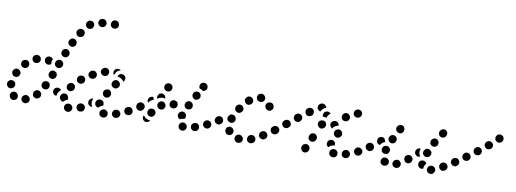

<svg xmlns="http://www.w3.org/2000/svg" viewBox="-63 -848 3138 1168"><g transform="rotate(10 1506.5 -264.0)"><path d="M140 13Q142 8 143 4Q143 -1 142 -6Q139 -16 130 -21Q121 -27 111 -24Q101 -21 95 -12Q90 -3 93 7Q96 17 105 22Q114 27 124 25V24Q129 23 133 20Q137 17 140 13ZM49 18Q53 17 58 14Q62 12 65 7Q67 3 68 -2Q69 -6 68 -11Q67 -16 65 -20Q62 -24 58 -27L57 -28Q49 -34 38 -32Q28 -30 22 -21Q17 -12 19 -2Q21 8 29 14H30Q34 17 39 18Q44 19 49 18ZM206 -42Q206 -47 204 -51Q202 -56 198 -59Q191 -66 180 -66Q170 -65 163 -57H162Q159 -53 157 -49Q156 -44 156 -39Q156 -34 158 -29Q160 -25 164 -22Q172 -15 182 -15Q192 -16 199 -23L200 -24Q203 -28 205 -32Q207 -37 206 -42ZM-4 -57Q-7 -61 -9 -66Q-10 -71 -10 -76Q-10 -81 -7 -86Q-5 -90 -1 -93Q3 -97 7 -98Q12 -100 17 -99Q27 -98 34 -91Q41 -83 40 -72Q39 -65 36 -60Q32 -55 27 -52Q25 -51 22 -50Q20 -49 18 -49Q15 -48 13 -49Q8 -49 3 -51Q-1 -54 -4 -57ZM235 -127Q230 -129 225 -129Q220 -130 216 -128Q211 -127 207 -123Q203 -120 201 -116V-115Q196 -106 199 -96Q202 -86 212 -81Q221 -77 231 -80Q241 -83 245 -92L246 -93Q250 -102 247 -112Q244 -122 235 -127ZM24 -125Q33 -120 43 -124Q52 -127 57 -137V-138Q62 -147 58 -157Q54 -166 45 -171Q40 -173 36 -173Q31 -173 26 -172Q21 -170 18 -166Q14 -163 12 -159L11 -158Q7 -148 11 -139Q14 -129 24 -125ZM277 -185Q275 -189 272 -193Q268 -196 263 -198Q254 -202 244 -198Q235 -193 231 -184V-183Q227 -173 231 -164Q235 -154 245 -151Q254 -147 264 -151Q273 -155 277 -165V-166Q279 -170 279 -175Q279 -180 277 -185ZM60 -192Q64 -189 68 -187Q73 -185 78 -185Q83 -185 87 -187Q92 -189 95 -192L96 -193Q103 -200 103 -210Q103 -221 96 -228Q89 -235 78 -235Q68 -235 61 -228H60Q53 -220 53 -210Q53 -200 60 -192ZM304 -257Q302 -261 298 -265Q294 -268 290 -270Q280 -273 271 -269Q261 -265 258 -255L257 -254Q256 -250 256 -245Q256 -240 258 -235Q260 -231 264 -227Q267 -224 272 -222Q282 -219 291 -223Q301 -227 304 -237L305 -238Q306 -242 306 -247Q306 -252 304 -257ZM118 -243Q121 -233 131 -229Q140 -225 150 -229H151Q155 -231 159 -234Q163 -237 165 -242Q167 -246 167 -251Q167 -256 165 -261Q162 -271 152 -275Q143 -279 133 -276L132 -275Q123 -272 118 -262Q114 -253 118 -243ZM210 -231Q200 -234 195 -243Q190 -252 192 -262Q194 -267 197 -271Q200 -275 204 -277Q209 -280 214 -280Q219 -281 223 -279H224Q229 -278 232 -275Q236 -272 239 -268Q237 -265 237 -263L236 -262Q233 -254 233 -245Q233 -241 234 -237Q229 -232 223 -231Q217 -229 210 -231ZM331 -308 332 -309Q335 -318 331 -328Q327 -337 318 -341Q308 -345 299 -341Q289 -337 285 -327Q281 -317 285 -307Q289 -298 299 -294Q308 -290 318 -294Q327 -298 331 -308ZM350 -411Q341 -415 331 -412Q322 -408 317 -399V-398Q312 -389 315 -379Q319 -370 328 -365Q337 -360 347 -364Q357 -367 362 -376V-377Q366 -386 363 -396Q360 -406 350 -411ZM391 -476Q382 -481 372 -479Q362 -477 356 -468Q350 -459 352 -449Q354 -439 363 -433Q372 -427 382 -430Q392 -432 398 -440V-441Q404 -450 402 -460Q400 -470 391 -476ZM446 -528Q440 -537 430 -538Q419 -540 411 -534L410 -533Q406 -530 404 -526Q401 -522 400 -517Q400 -512 401 -507Q402 -502 405 -498Q411 -490 421 -488Q432 -487 440 -493H441Q449 -500 450 -510Q452 -520 446 -528ZM523 -540Q521 -550 513 -557Q505 -563 495 -562H494Q489 -561 485 -559Q480 -556 477 -552Q474 -548 473 -544Q472 -539 472 -534Q474 -524 482 -517Q490 -511 500 -512H501Q511 -513 518 -522Q524 -530 523 -540ZM599 -541Q599 -551 592 -559Q585 -566 574 -566H573Q563 -566 556 -559Q549 -551 549 -541Q549 -530 556 -523Q563 -516 574 -516H575Q585 -516 592 -523Q599 -531 599 -541Z M398 26Q402 23 404 19Q406 14 407 9Q408 -1 401 -9Q395 -17 385 -18H384Q373 -19 365 -13Q357 -6 356 4Q356 9 357 14Q358 18 361 22Q365 26 369 29Q373 31 378 31L379 32Q384 32 389 31Q394 29 398 26ZM615 24Q619 21 622 17Q624 12 625 7Q626 -3 620 -11Q614 -19 604 -21H603Q598 -22 593 -20Q588 -19 584 -16Q580 -13 578 -9Q575 -5 574 0Q573 10 579 19Q585 27 596 28L597 29Q602 29 606 28Q611 27 615 24ZM700 -15Q698 -20 695 -24Q692 -27 687 -30Q683 -32 678 -32Q673 -33 668 -31H667Q657 -28 653 -18Q648 -9 651 1Q653 5 656 9Q659 13 663 15Q668 17 673 18Q678 18 682 17L683 16Q693 13 698 4Q703 -5 700 -15ZM480 -18Q477 -23 474 -26Q470 -30 466 -31Q461 -33 456 -33Q451 -33 446 -31L445 -30Q441 -28 438 -25Q434 -21 432 -16Q431 -12 431 -7Q431 -2 433 3Q435 7 439 11Q442 14 447 16Q452 18 457 17Q462 17 466 15H467Q477 11 480 1Q484 -9 480 -18ZM771 -29Q772 -34 772 -39Q771 -44 769 -48Q765 -58 755 -61Q745 -64 736 -60L735 -59Q730 -57 727 -53Q724 -49 722 -45Q721 -40 721 -35Q721 -30 724 -25Q728 -16 738 -13Q748 -10 757 -14L758 -15Q763 -17 766 -21Q769 -25 771 -29ZM514 -73Q509 -72 506 -69L505 -68Q497 -62 496 -51Q495 -41 501 -33Q504 -29 509 -27Q513 -24 518 -24Q520 -24 521 -24Q523 -24 525 -24Q524 -26 523 -28Q518 -36 517 -46Q516 -55 519 -64V-65Q521 -70 523 -74Q518 -75 514 -73ZM321 -52V-53Q323 -63 331 -70Q339 -76 349 -75Q360 -74 366 -65Q372 -57 371 -47V-46Q371 -44 370 -43Q370 -41 369 -39Q369 -39 368 -39Q359 -37 351 -30Q348 -27 345 -24Q344 -24 344 -24Q343 -24 343 -24Q333 -25 326 -34Q320 -42 321 -52ZM540 -57 541 -59Q542 -63 545 -67Q548 -71 553 -73Q557 -76 562 -76Q567 -77 572 -75Q582 -73 587 -64Q592 -54 589 -44L588 -43Q588 -43 588 -43Q588 -43 588 -42Q578 -40 571 -34Q566 -30 562 -26Q561 -26 559 -26Q558 -26 557 -26Q547 -29 542 -38Q537 -48 540 -57ZM838 -72Q839 -77 838 -82Q837 -87 834 -91Q828 -99 818 -101Q807 -103 799 -97L798 -96Q794 -94 791 -89Q789 -85 788 -80Q787 -75 788 -71Q789 -66 792 -62Q798 -53 808 -51Q818 -49 827 -55V-56Q832 -59 834 -63Q837 -67 838 -72ZM317 -88Q319 -89 321 -91Q321 -91 321 -91Q321 -92 320 -92Q314 -100 304 -102Q294 -104 286 -98H285Q276 -92 274 -81Q273 -71 278 -63Q282 -58 287 -55Q293 -52 299 -52Q299 -53 299 -55V-56Q300 -65 305 -73Q309 -82 317 -88ZM586 -98Q594 -92 605 -95Q615 -97 620 -106L621 -107Q626 -115 624 -125Q622 -136 613 -141Q609 -144 604 -145Q599 -145 594 -144Q589 -143 585 -140Q581 -138 578 -133V-132Q572 -124 575 -114Q577 -103 586 -98ZM361 -99Q369 -93 379 -95Q390 -97 396 -105V-106Q402 -114 401 -124Q399 -135 390 -141Q382 -147 372 -145Q362 -143 356 -135L355 -134Q349 -126 351 -115Q352 -105 361 -99ZM404 -177Q403 -173 405 -168Q406 -163 409 -159Q412 -155 417 -153Q421 -150 426 -150Q431 -149 436 -151Q440 -152 444 -155L445 -156Q453 -162 454 -172Q456 -183 449 -191Q443 -199 433 -200Q422 -201 414 -195L413 -194Q409 -191 407 -187Q405 -182 404 -177ZM628 -163Q632 -160 637 -159Q642 -158 647 -159Q651 -160 656 -163Q660 -166 662 -170L663 -171Q669 -179 667 -189Q664 -200 656 -205Q652 -208 647 -209Q642 -210 637 -209Q632 -208 628 -205Q624 -202 621 -198V-197Q615 -189 617 -178Q619 -168 628 -163ZM471 -205Q476 -196 486 -193Q496 -190 505 -195H506Q515 -200 518 -210Q521 -220 516 -229Q512 -238 502 -241Q492 -244 483 -239H482Q473 -234 469 -224Q466 -214 471 -205ZM646 -238 647 -239Q652 -248 662 -251Q672 -253 681 -248Q690 -243 693 -233Q695 -223 690 -214V-213Q689 -211 687 -210Q686 -208 684 -207Q683 -209 681 -212Q676 -219 668 -224Q661 -229 652 -231Q648 -232 644 -232Q644 -234 645 -235Q646 -237 646 -238ZM540 -239Q542 -235 545 -231Q548 -227 553 -225Q557 -222 562 -222Q567 -221 572 -223H573Q583 -226 587 -235Q592 -244 589 -254Q586 -264 577 -269Q568 -274 558 -271H557Q547 -267 542 -258Q537 -249 540 -239ZM645 -278H646Q649 -277 652 -276Q655 -275 657 -273Q657 -273 656 -272Q647 -270 639 -264Q632 -258 627 -250V-249Q623 -243 622 -237Q618 -241 616 -247Q615 -253 616 -259Q618 -269 627 -275Q635 -280 645 -278Z M1101 20Q1105 17 1108 13Q1111 9 1112 4Q1114 -6 1109 -14Q1103 -23 1093 -26Q1083 -28 1074 -23Q1065 -17 1063 -7Q1062 -2 1063 3Q1064 8 1066 12Q1069 16 1073 19Q1077 22 1082 23Q1087 24 1092 23Q1097 23 1101 20ZM1184 0Q1186 -5 1187 -9Q1187 -14 1186 -19Q1183 -29 1174 -34Q1164 -39 1154 -35Q1149 -34 1146 -31Q1142 -27 1139 -23Q1137 -19 1137 -14Q1136 -9 1138 -4Q1141 6 1150 11Q1159 15 1169 12H1170Q1174 11 1178 8Q1182 4 1184 0ZM841 -7Q842 -2 846 2Q849 5 854 8Q863 12 872 8Q882 5 887 -4Q881 -4 876 -5Q867 -7 859 -12Q852 -17 846 -24Q845 -26 843 -29Q843 -28 843 -27Q842 -27 842 -26Q840 -21 839 -16Q839 -11 841 -7ZM1255 -51Q1252 -55 1249 -59Q1245 -62 1240 -64Q1236 -65 1231 -65Q1226 -65 1221 -63V-62Q1212 -58 1208 -48Q1205 -38 1209 -29Q1211 -25 1215 -21Q1219 -18 1224 -16Q1228 -15 1233 -15Q1238 -15 1243 -17Q1252 -22 1256 -32Q1259 -42 1255 -51ZM910 -57Q909 -62 906 -66Q903 -70 899 -73Q890 -78 880 -76Q870 -74 864 -65Q862 -61 861 -56Q860 -51 861 -46Q862 -41 865 -37Q867 -33 871 -31Q876 -28 881 -27Q885 -26 890 -27Q895 -28 899 -31Q903 -34 906 -38Q909 -42 910 -47Q911 -52 910 -57ZM1047 -73H1048Q1051 -83 1060 -88Q1069 -93 1079 -90Q1084 -88 1087 -85Q1091 -82 1094 -77Q1096 -73 1096 -68Q1097 -63 1095 -58Q1094 -55 1093 -53Q1092 -51 1090 -49Q1085 -49 1080 -48Q1071 -47 1063 -42Q1058 -43 1055 -47Q1051 -50 1049 -54Q1047 -58 1046 -63Q1046 -68 1047 -73ZM1323 -73Q1323 -78 1322 -83Q1321 -87 1318 -91Q1315 -96 1311 -98Q1307 -101 1302 -102Q1297 -102 1292 -101Q1288 -100 1283 -97Q1275 -91 1273 -81Q1271 -71 1277 -62Q1280 -58 1284 -56Q1289 -53 1294 -52Q1298 -51 1303 -52Q1308 -54 1312 -56V-57Q1317 -59 1319 -64Q1322 -68 1323 -73ZM835 -91Q832 -96 828 -98Q824 -101 819 -102Q814 -103 809 -102Q804 -101 800 -98Q791 -92 789 -81Q788 -71 793 -63Q799 -54 810 -52Q820 -51 828 -56L829 -57Q837 -63 839 -73Q841 -83 835 -91ZM959 -118Q954 -127 944 -130Q934 -132 925 -127L924 -126Q916 -121 913 -111Q911 -101 916 -92Q919 -88 923 -85Q927 -82 932 -81Q937 -80 942 -80Q947 -81 951 -84Q960 -89 962 -100Q965 -110 959 -118ZM1035 -125Q1035 -130 1033 -135Q1031 -139 1028 -143Q1024 -146 1019 -148Q1015 -150 1010 -150Q999 -150 992 -143Q985 -135 985 -125Q985 -120 987 -115Q988 -111 992 -107Q995 -104 1000 -102Q1005 -100 1010 -100Q1020 -100 1028 -107Q1035 -115 1035 -125ZM858 -141 859 -142Q863 -145 869 -147Q875 -148 881 -147Q882 -141 884 -136Q885 -133 886 -130Q883 -130 880 -129Q871 -125 864 -119Q858 -113 855 -107Q849 -115 850 -125Q851 -135 858 -141ZM1078 -127Q1079 -122 1082 -119Q1085 -115 1090 -112Q1099 -108 1109 -111Q1119 -114 1124 -123V-124Q1126 -128 1126 -133Q1127 -138 1125 -143Q1124 -147 1121 -151Q1117 -155 1113 -157Q1104 -162 1094 -159Q1084 -156 1079 -146Q1077 -142 1076 -137Q1076 -132 1078 -127ZM906 -163Q910 -172 920 -176Q930 -180 939 -175Q946 -172 950 -165Q954 -158 953 -150Q951 -151 949 -151Q939 -154 930 -152Q921 -150 913 -146V-145Q909 -143 906 -141Q906 -141 906 -142Q905 -143 905 -144Q903 -148 903 -153Q904 -158 906 -163ZM1114 -194Q1115 -190 1118 -186Q1121 -182 1125 -179Q1134 -174 1144 -177Q1154 -180 1160 -189Q1162 -193 1163 -198Q1163 -203 1162 -208Q1161 -213 1158 -217Q1155 -221 1150 -223Q1141 -228 1131 -225Q1121 -223 1116 -214V-213Q1114 -209 1113 -204Q1112 -199 1114 -194ZM950 -198Q959 -194 969 -197Q979 -201 983 -210Q988 -220 984 -230Q981 -239 971 -244Q962 -248 952 -245Q942 -241 938 -232V-231Q933 -222 937 -212Q941 -202 950 -198ZM1148 -273Q1153 -282 1163 -285Q1173 -288 1182 -283Q1187 -281 1190 -277Q1193 -273 1194 -269Q1196 -264 1195 -259Q1195 -254 1192 -250V-249Q1189 -243 1183 -240Q1177 -236 1170 -236Q1166 -240 1161 -243Q1156 -246 1149 -247Q1148 -249 1148 -251Q1147 -252 1146 -254Q1145 -259 1145 -264Q1146 -268 1148 -273Z M1461 17Q1462 12 1461 8Q1460 3 1457 -1Q1454 -5 1450 -8Q1446 -11 1441 -12H1440Q1435 -13 1430 -12Q1425 -10 1421 -8Q1417 -5 1414 -1Q1412 4 1411 8Q1409 19 1415 27Q1421 36 1431 37L1432 38Q1442 39 1451 33Q1459 28 1461 17ZM1535 -8Q1531 -18 1521 -22Q1512 -26 1502 -22L1501 -21Q1491 -17 1488 -8Q1484 2 1487 11Q1491 21 1501 25Q1511 29 1520 25L1521 24Q1531 21 1535 11Q1539 1 1535 -8ZM1364 -1Q1369 1 1374 1Q1379 1 1383 -2Q1392 -6 1396 -16Q1399 -26 1395 -35Q1395 -35 1395 -35Q1390 -45 1381 -48Q1371 -52 1362 -48Q1352 -44 1349 -34Q1345 -24 1349 -15Q1349 -14 1350 -13Q1352 -9 1356 -5Q1359 -2 1364 -1ZM1604 -29Q1605 -33 1604 -38Q1604 -43 1601 -47Q1596 -56 1585 -59Q1575 -61 1567 -56L1566 -55Q1557 -50 1554 -40Q1552 -30 1557 -21Q1563 -12 1573 -10Q1583 -7 1592 -13H1593Q1597 -16 1600 -20Q1603 -24 1604 -29ZM1664 -91Q1661 -95 1657 -98Q1653 -101 1648 -102Q1643 -102 1638 -101Q1634 -100 1629 -97Q1620 -91 1618 -81Q1617 -70 1623 -62Q1625 -58 1630 -55Q1634 -53 1639 -52Q1644 -51 1648 -52Q1653 -53 1657 -56H1658Q1667 -62 1668 -73Q1670 -83 1664 -91ZM1320 -91Q1314 -100 1304 -102Q1294 -104 1285 -98H1284Q1276 -92 1274 -82Q1271 -72 1277 -63Q1280 -59 1284 -56Q1288 -54 1293 -53Q1298 -52 1303 -52Q1308 -53 1312 -56L1313 -57Q1321 -62 1323 -72Q1325 -83 1320 -91ZM1366 -76Q1376 -73 1385 -78Q1394 -83 1396 -93L1397 -94Q1399 -104 1394 -113Q1389 -122 1379 -125Q1374 -126 1369 -126Q1364 -125 1360 -123Q1356 -120 1353 -116Q1350 -112 1348 -107V-106Q1345 -96 1350 -87Q1356 -79 1366 -76ZM1394 -147Q1398 -144 1402 -143Q1407 -142 1412 -143Q1417 -144 1421 -147Q1425 -150 1428 -154L1429 -155Q1435 -163 1433 -173Q1431 -183 1422 -189Q1414 -195 1404 -193Q1393 -191 1388 -183L1387 -182Q1381 -173 1383 -163Q1385 -153 1394 -147ZM1577 -236Q1567 -233 1563 -223Q1559 -213 1563 -204Q1563 -204 1564 -203Q1567 -194 1577 -190Q1586 -185 1596 -189Q1601 -191 1604 -195Q1608 -198 1610 -203Q1612 -207 1612 -212Q1612 -217 1610 -222Q1610 -222 1609 -223Q1606 -233 1596 -237Q1586 -240 1577 -236ZM1439 -210Q1445 -202 1456 -201Q1466 -201 1474 -208H1475Q1482 -215 1483 -225Q1484 -236 1477 -243Q1470 -251 1460 -252Q1449 -253 1442 -246L1441 -245Q1433 -238 1432 -228Q1432 -218 1439 -210ZM1510 -275Q1506 -272 1504 -267Q1502 -263 1501 -258Q1501 -247 1507 -240Q1514 -232 1525 -231H1526Q1536 -230 1544 -237Q1552 -244 1552 -254Q1553 -264 1546 -272Q1539 -280 1529 -281H1528Q1523 -281 1518 -280Q1514 -278 1510 -275Z M1822 9Q1823 13 1827 17Q1830 21 1835 23Q1844 27 1854 23Q1863 20 1868 10L1869 8Q1871 4 1871 -1Q1871 -6 1869 -11Q1868 -15 1864 -19Q1861 -23 1856 -25Q1847 -29 1837 -25Q1827 -22 1823 -12L1822 -10Q1820 -6 1820 -1Q1820 4 1822 9ZM2044 2Q2044 -3 2043 -8Q2041 -13 2038 -17Q2035 -20 2031 -23Q2026 -25 2021 -26H2020Q2010 -27 2002 -20Q1994 -14 1993 -3Q1993 2 1994 6Q1995 11 1999 15Q2002 19 2006 21Q2011 24 2015 24H2016Q2027 25 2035 19Q2043 12 2044 2ZM2119 -16Q2117 -20 2114 -24Q2111 -28 2107 -31Q2103 -33 2098 -34Q2093 -34 2088 -33H2087Q2077 -30 2072 -21Q2067 -12 2070 -2Q2071 3 2074 7Q2077 11 2081 13Q2086 16 2091 16Q2096 17 2100 15H2101Q2111 12 2116 3Q2121 -6 2119 -16ZM2188 -49Q2186 -53 2182 -56Q2178 -59 2173 -61Q2169 -63 2164 -62Q2159 -62 2154 -60V-59Q2149 -57 2146 -53Q2143 -49 2141 -45Q2140 -40 2140 -35Q2140 -30 2143 -25Q2145 -21 2149 -18Q2152 -15 2157 -13Q2162 -12 2167 -12Q2172 -12 2176 -15H2177Q2186 -20 2189 -30Q2193 -39 2188 -49ZM1971 -64Q1976 -74 1985 -77Q1995 -81 2004 -77Q2013 -73 2017 -65Q2021 -57 2018 -48Q2012 -48 2005 -46Q1995 -44 1988 -37Q1984 -35 1982 -31Q1973 -36 1970 -45Q1967 -55 1971 -64ZM1867 -49Q1872 -47 1877 -47Q1882 -47 1887 -49Q1891 -50 1895 -54Q1898 -57 1901 -62V-64Q1903 -68 1904 -73Q1904 -78 1902 -83Q1900 -87 1897 -91Q1894 -95 1889 -97Q1884 -99 1879 -99Q1875 -99 1870 -97Q1865 -96 1862 -92Q1858 -89 1856 -84L1855 -82Q1851 -73 1854 -63Q1858 -54 1867 -49ZM2256 -73Q2256 -78 2255 -82Q2254 -87 2251 -91Q2245 -100 2235 -102Q2225 -103 2217 -97H2216Q2208 -91 2206 -81Q2204 -71 2210 -62Q2216 -54 2226 -52Q2236 -50 2245 -56V-57Q2249 -59 2252 -64Q2255 -68 2256 -73ZM1670 -74Q1671 -79 1670 -84Q1669 -89 1666 -93Q1660 -101 1650 -103Q1640 -105 1631 -99L1630 -97Q1626 -95 1623 -90Q1620 -86 1619 -81Q1619 -76 1620 -72Q1621 -67 1624 -63Q1630 -54 1640 -52Q1650 -51 1658 -57L1660 -58Q1664 -61 1667 -65Q1669 -69 1670 -74ZM2015 -100Q2020 -98 2025 -98Q2030 -98 2034 -100Q2039 -102 2043 -105Q2046 -108 2048 -113L2049 -114Q2051 -118 2051 -123Q2051 -128 2049 -133Q2047 -137 2044 -141Q2041 -145 2036 -147Q2027 -151 2017 -147Q2007 -144 2003 -134Q1998 -124 2002 -114Q2006 -105 2015 -100ZM1727 -143Q1721 -151 1711 -152Q1700 -153 1692 -147L1691 -145Q1682 -139 1681 -129Q1680 -118 1687 -110Q1693 -102 1703 -101Q1714 -100 1722 -107L1723 -108Q1732 -114 1733 -125Q1734 -135 1727 -143ZM1942 -150Q1945 -154 1945 -159Q1946 -164 1944 -169Q1941 -179 1932 -184Q1923 -188 1913 -185H1912Q1902 -182 1897 -173Q1892 -164 1896 -154Q1899 -144 1908 -139Q1917 -134 1927 -137L1928 -138Q1932 -139 1936 -142Q1940 -145 1942 -150ZM1996 -196H1997Q2007 -196 2014 -188Q2021 -181 2021 -171Q2015 -171 2009 -168Q2000 -165 1993 -158Q1988 -154 1985 -148Q1978 -151 1974 -158Q1970 -164 1970 -172Q1970 -182 1978 -189Q1986 -196 1996 -196ZM1790 -192Q1787 -196 1782 -198Q1778 -201 1773 -201Q1768 -202 1763 -201Q1759 -199 1755 -196L1753 -195Q1745 -189 1744 -178Q1742 -168 1749 -160Q1752 -156 1756 -153Q1760 -151 1765 -150Q1770 -150 1775 -151Q1780 -152 1784 -155L1785 -157Q1793 -163 1795 -173Q1796 -183 1790 -192ZM1855 -237Q1849 -246 1838 -248Q1828 -250 1820 -244L1818 -243Q1809 -237 1808 -227Q1806 -216 1812 -208Q1817 -199 1828 -197Q1838 -196 1846 -201L1848 -203Q1857 -208 1858 -219Q1860 -229 1855 -237ZM2031 -237Q2030 -233 2030 -228Q2030 -223 2033 -218Q2037 -209 2047 -206Q2057 -203 2066 -207L2067 -208Q2071 -210 2075 -214Q2078 -217 2079 -222Q2081 -227 2081 -232Q2080 -237 2078 -241Q2073 -250 2063 -254Q2054 -257 2044 -252Q2039 -250 2036 -246Q2033 -242 2031 -237ZM1916 -224V-226Q1917 -231 1920 -235Q1923 -239 1928 -241Q1932 -244 1937 -244Q1942 -245 1946 -244Q1951 -243 1954 -241Q1958 -238 1960 -235Q1955 -231 1951 -227Q1944 -219 1941 -210Q1940 -207 1940 -205Q1932 -208 1924 -209Q1920 -209 1916 -209Q1915 -212 1915 -216Q1915 -220 1916 -224ZM1878 -272Q1880 -276 1884 -280Q1888 -283 1892 -285Q1893 -285 1895 -286Q1904 -289 1914 -284Q1923 -280 1926 -270Q1927 -269 1927 -268Q1927 -267 1928 -265Q1921 -264 1916 -260Q1907 -255 1902 -247Q1898 -242 1896 -237Q1890 -238 1885 -242Q1880 -246 1877 -253Q1876 -257 1876 -262Q1876 -267 1878 -272ZM2101 -253Q2103 -248 2107 -245Q2111 -242 2115 -240Q2120 -239 2125 -239Q2130 -240 2135 -242Q2140 -244 2143 -248Q2146 -252 2148 -257Q2149 -261 2149 -266Q2149 -271 2146 -276Q2142 -285 2132 -288Q2122 -291 2113 -287L2112 -286Q2103 -282 2100 -272Q2096 -262 2101 -253Z M2432 5Q2434 1 2434 -4Q2434 -9 2432 -14Q2428 -23 2419 -27Q2409 -31 2400 -27H2399Q2394 -25 2390 -21Q2387 -18 2385 -13Q2383 -8 2383 -3Q2383 2 2385 6Q2389 16 2399 19Q2409 23 2418 19H2419Q2424 17 2427 13Q2431 10 2432 5ZM2356 10Q2362 1 2360 -9Q2358 -19 2349 -25Q2349 -25 2349 -25Q2345 -28 2340 -29Q2335 -30 2330 -29Q2325 -29 2321 -26Q2317 -23 2314 -19Q2311 -15 2310 -10Q2309 -5 2310 -1Q2310 4 2313 9Q2316 13 2320 16Q2320 16 2321 17Q2330 22 2340 20Q2350 18 2356 10ZM2644 6Q2646 1 2647 -3Q2647 -8 2645 -13Q2642 -23 2632 -27Q2623 -32 2613 -28H2612Q2607 -26 2604 -23Q2600 -19 2598 -15Q2596 -10 2596 -6Q2595 -1 2597 4Q2601 14 2610 18Q2619 23 2629 19H2630Q2635 17 2638 14Q2642 10 2644 6ZM2546 -7Q2543 -11 2541 -15Q2538 -20 2538 -25V-26Q2538 -36 2544 -44Q2551 -51 2562 -52Q2567 -52 2571 -51Q2576 -49 2580 -46Q2582 -44 2583 -42Q2585 -39 2586 -37Q2581 -31 2578 -25Q2573 -16 2573 -6Q2573 -4 2573 -3Q2571 -2 2569 -2Q2567 -1 2564 -1Q2559 -1 2555 -2Q2550 -4 2546 -7ZM2714 -48Q2711 -53 2708 -56Q2704 -59 2699 -61Q2694 -62 2689 -62Q2684 -61 2680 -59L2679 -58Q2670 -53 2667 -43Q2664 -34 2669 -24Q2674 -15 2683 -12Q2693 -9 2703 -14V-15Q2713 -19 2716 -29Q2719 -39 2714 -48ZM2499 -42Q2500 -47 2499 -52Q2497 -56 2494 -60Q2488 -68 2478 -70Q2467 -71 2459 -65L2458 -64Q2450 -58 2449 -47Q2448 -37 2454 -29Q2460 -21 2471 -19Q2481 -18 2489 -25H2490Q2494 -28 2496 -33Q2499 -37 2499 -42ZM2305 -83 2306 -84Q2309 -94 2318 -99Q2327 -103 2337 -100Q2347 -97 2352 -88Q2357 -79 2353 -69V-68Q2351 -63 2347 -58Q2344 -54 2338 -52Q2332 -53 2326 -52Q2325 -51 2324 -51Q2323 -51 2323 -51Q2322 -52 2322 -52Q2312 -55 2307 -64Q2302 -73 2305 -83ZM2782 -72Q2783 -77 2782 -82Q2781 -87 2778 -91Q2772 -100 2762 -101Q2752 -103 2743 -97H2742Q2734 -91 2732 -81Q2730 -70 2736 -62Q2742 -53 2752 -52Q2763 -50 2771 -56H2772Q2776 -59 2779 -63Q2781 -67 2782 -72ZM2251 -92Q2249 -96 2244 -99Q2240 -101 2235 -102Q2231 -103 2226 -102Q2221 -101 2217 -98H2216Q2207 -92 2205 -82Q2204 -71 2209 -63Q2212 -59 2216 -56Q2221 -53 2225 -52Q2230 -52 2235 -53Q2240 -54 2244 -56L2245 -57Q2254 -63 2255 -73Q2257 -83 2251 -92ZM2535 -121Q2534 -121 2533 -121Q2528 -121 2523 -119Q2519 -117 2515 -114L2514 -113Q2507 -106 2507 -95Q2507 -85 2514 -78Q2519 -72 2527 -70Q2535 -69 2542 -72Q2539 -77 2537 -82Q2533 -91 2533 -100Q2533 -109 2536 -118V-119Q2537 -120 2537 -120Q2536 -120 2535 -121ZM2571 -77Q2576 -76 2581 -76Q2586 -76 2590 -78Q2595 -80 2598 -83Q2602 -87 2604 -92V-93Q2608 -102 2604 -112Q2599 -121 2590 -125Q2585 -127 2580 -127Q2575 -127 2571 -125Q2566 -123 2563 -119Q2559 -115 2557 -111V-110Q2553 -100 2557 -91Q2562 -81 2571 -77ZM2275 -143H2276Q2280 -147 2285 -148Q2290 -150 2295 -149Q2299 -149 2304 -146Q2308 -144 2311 -141Q2312 -136 2314 -131Q2315 -127 2317 -123Q2317 -123 2317 -123Q2317 -123 2317 -122Q2312 -121 2308 -119Q2299 -114 2293 -106Q2290 -103 2288 -99Q2283 -100 2279 -102Q2275 -104 2272 -108Q2266 -116 2267 -126Q2268 -136 2275 -143ZM2348 -124Q2357 -120 2367 -123Q2376 -127 2381 -136V-137Q2386 -146 2382 -156Q2379 -166 2370 -170Q2360 -175 2350 -171Q2341 -168 2336 -159V-158Q2331 -148 2335 -139Q2338 -129 2348 -124ZM2589 -163Q2590 -158 2593 -155Q2597 -151 2601 -149Q2610 -144 2620 -147Q2630 -150 2635 -159V-160Q2638 -164 2638 -169Q2638 -174 2637 -179Q2635 -184 2632 -188Q2629 -191 2625 -194Q2616 -199 2606 -195Q2596 -192 2591 -183L2590 -182Q2588 -178 2588 -173Q2587 -168 2589 -163ZM2382 -194Q2391 -188 2401 -191Q2411 -194 2416 -203V-204Q2421 -213 2418 -223Q2416 -233 2407 -238Q2398 -243 2388 -240Q2378 -238 2373 -228H2372Q2367 -218 2370 -209Q2373 -199 2382 -194ZM2639 -215Q2647 -209 2658 -210Q2668 -211 2674 -220H2675Q2681 -229 2680 -239Q2679 -249 2671 -256Q2663 -262 2652 -261Q2642 -259 2636 -251L2635 -250Q2629 -242 2630 -232Q2631 -222 2639 -215Z M2782 -72Q2783 -77 2782 -82Q2781 -87 2778 -91Q2775 -95 2771 -97Q2767 -100 2762 -101Q2757 -102 2752 -100Q2747 -99 2743 -96Q2738 -93 2736 -89Q2733 -85 2732 -80Q2732 -75 2733 -70Q2734 -65 2737 -61Q2740 -57 2744 -54Q2748 -52 2753 -51Q2758 -50 2763 -51Q2767 -52 2771 -55L2772 -56Q2776 -59 2779 -63Q2781 -67 2782 -72ZM2845 -116Q2845 -121 2844 -126Q2843 -131 2840 -135Q2834 -144 2824 -145Q2814 -147 2805 -141V-140Q2801 -137 2798 -133Q2795 -129 2795 -124Q2794 -119 2795 -114Q2796 -109 2799 -105Q2805 -97 2815 -95Q2826 -94 2834 -100H2835Q2839 -103 2841 -107Q2844 -112 2845 -116ZM2901 -181Q2895 -189 2885 -191Q2875 -192 2866 -186V-185Q2862 -182 2859 -178Q2857 -174 2856 -169Q2855 -164 2857 -159Q2858 -154 2861 -150Q2867 -142 2877 -141Q2888 -139 2896 -145L2897 -146Q2905 -152 2906 -162Q2908 -173 2901 -181ZM2961 -229Q2954 -237 2944 -238Q2934 -239 2926 -232H2925Q2917 -225 2916 -215Q2915 -205 2922 -197Q2928 -189 2939 -188Q2949 -187 2957 -193L2958 -194Q2966 -201 2967 -211Q2968 -221 2961 -229ZM3016 -282Q3008 -289 2998 -289Q2987 -289 2980 -282V-281Q2973 -274 2973 -264Q2973 -253 2980 -246Q2984 -243 2989 -241Q2993 -239 2998 -239Q3003 -239 3008 -241Q3012 -243 3016 -246Q3023 -254 3023 -264Q3023 -275 3016 -282Z"/></g></svg>

Font: FRB American Cursive Guidelines Arrows Dotted Black
Style: Bold Italic
Weight: 900
Italic angle: -25°
Version: Version 2.0;Modular Font Editor K font №1